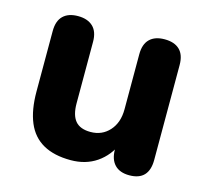

<svg xmlns="http://www.w3.org/2000/svg" viewBox="-80 -591 751 694"><g transform="rotate(15 295.0 -244.0)"><path d="M239 11Q177 11 136 -12Q95 -35 75.5 -81.5Q56 -128 56 -197V-423Q56 -461 75.5 -480Q95 -499 131 -499Q167 -499 187 -480Q207 -461 207 -423V-193Q207 -149 225 -127.5Q243 -106 282 -106Q325 -106 352.5 -136.5Q380 -167 380 -217V-423Q380 -461 399.5 -480Q419 -499 455 -499Q492 -499 511.5 -480Q531 -461 531 -423V-68Q531 9 458 9Q422 9 403 -11Q384 -31 384 -68V-135L399 -96Q377 -45 336 -17Q295 11 239 11Z"/></g></svg>

Font: Nunito ExtraLight ExtraBold
Style: Regular
Weight: 800
Version: Version 3.602